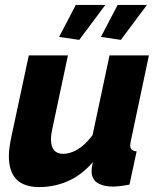

<svg xmlns="http://www.w3.org/2000/svg" viewBox="-20 -750 646 780"><path d="M139 10Q16 10 16 -116Q16 -132 18.5 -150.5Q21 -169 25 -189L97 -525H256L192 -224Q187 -201 187 -185Q187 -125 237 -125Q264 -125 294.5 -142.5Q325 -160 356 -201L425 -525H585L512 -180Q509 -166 509 -159Q509 -137 535 -135L506 0Q463 8 438 8Q400 8 376 -7Q352 -22 352 -56Q352 -66 357 -91Q312 -39 256.5 -14.5Q201 10 139 10ZM302 -588 220 -600 288 -730H408ZM471 -588 390 -600 458 -730H577Z"/></svg>

Font: Raleway ExtraBold
Style: Italic
Weight: 800
Italic angle: -12°
Designer: Matt McInerney, Pablo Impallari, Rodrigo Fuenzalida
Foundry: Matt McInerney, Pablo Impallari, Rodrigo Fuenzalida
Version: Version 4.026